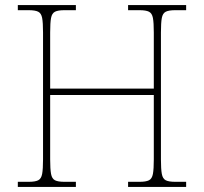

<svg xmlns="http://www.w3.org/2000/svg" viewBox="-20 -734 801 754"><path d="M50 0V-20H93Q118 -20 130 -26Q142 -32 145.5 -51Q149 -70 149 -108V-606Q149 -645 145.5 -663.5Q142 -682 130 -688Q118 -694 93 -694H50V-714H278V-694H233Q208 -694 196 -688Q184 -682 180.5 -663.5Q177 -645 177 -606V-386H584V-606Q584 -645 580.5 -663.5Q577 -682 565 -688Q553 -694 528 -694H483V-714H711V-694H668Q643 -694 631 -688Q619 -682 615.5 -663.5Q612 -645 612 -606V-108Q612 -70 615.5 -51Q619 -32 631 -26Q643 -20 668 -20H711V0H483V-20H528Q553 -20 565 -26Q577 -32 580.5 -51Q584 -70 584 -108V-361H177V-108Q177 -70 180.5 -51Q184 -32 196 -26Q208 -20 233 -20H278V0Z"/></svg>

Font: Noto Serif Tibetan Thin
Style: Regular
Weight: 250
Version: Version 2.103